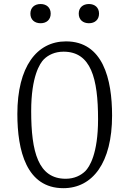

<svg xmlns="http://www.w3.org/2000/svg" viewBox="-20 -950 660 979"><path d="M303 9.5C452.5 9.5 551.5 -120.5 551.5 -360.5C551.5 -547 505 -739 316.5 -739C167 -739 68.5 -609 68.5 -369C68.5 -182.5 114.5 9.5 303 9.5ZM135 -880.5C135 -849.5 156.5 -831.5 187 -831.5C217 -831.5 238.5 -849.5 238.5 -880.5C238.5 -911.5 217 -929.5 187 -929.5C156.5 -929.5 135 -911.5 135 -880.5ZM139 -383.5C139 -560 183 -627 204 -648C226 -669.5 259.5 -686.5 304 -686.5C444 -686.5 480 -550.5 480 -342C480 -165.5 436 -98.5 415 -77.5C393 -56 359.5 -38.5 315 -38.5C175 -38.5 139 -175 139 -383.5ZM381.5 -880.5C381.5 -849.5 403 -831.5 433.5 -831.5C463.5 -831.5 485 -849.5 485 -880.5C485 -911.5 463.5 -929.5 433.5 -929.5C403 -929.5 381.5 -911.5 381.5 -880.5Z"/></svg>

Font: Monaspace Argon ExtraLight
Style: Regular
Weight: 200
Designer: Riley Cran & the Lettermatic Team
Foundry: Lettermatic
Version: Version 1.000 (Monaspace Argon)